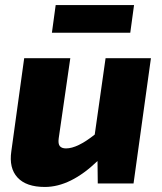

<svg xmlns="http://www.w3.org/2000/svg" viewBox="-20 -728 641 762"><path d="M497 -598H186L201 -708H512ZM579 -497 510 0H368L367 -89Q260 14 158 14Q84 14 49.5 -23.5Q15 -61 25 -128L76 -497H259L213 -179Q210 -157 217.5 -148Q225 -139 242 -139Q287 -139 356 -194L399 -497Z"/></svg>

Font: Ezarion Extra Bold
Style: Italic
Weight: 800
Italic angle: -8°
Designer: Natanael Gama
Version: Version 1.001;PS 001.001;hotconv 1.0.70;makeotf.lib2.5.58329